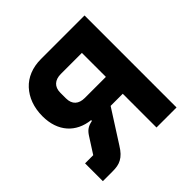

<svg xmlns="http://www.w3.org/2000/svg" viewBox="-176 -864 1030 1030"><g transform="rotate(-45 339.0 -349.0)"><path d="M42 -135H104L161 -224C177 -249 193 -263 229 -270V-276C126 -287 59 -359 59 -475C59 -542 80 -597 117 -637C153 -676 206 -698 270 -698H601V0H449V-256H357L240 -73C221 -42 204 -25 184 -14C164 -3 143 0 116 0H42ZM449 -384V-566H289C244 -566 216 -542 216 -497V-454C216 -407 244 -384 289 -384Z"/></g></svg>

Font: Plexus Sans Bold
Style: Regular
Weight: 700
Version: Version 2.001;PS 002.001;hotconv 1.0.70;makeotf.lib2.5.58329